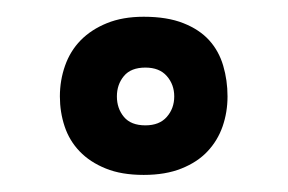

<svg xmlns="http://www.w3.org/2000/svg" viewBox="-20 -720 340 227"><path d="M50.8 -606Q50.8 -625 56.9 -642.3Q63 -659.7 75.4 -672.4Q87.9 -685.1 106.4 -692.6Q125 -700.2 149.9 -700.2Q177.7 -700.2 196.8 -692.6Q215.8 -685.1 227.3 -672.4Q238.8 -659.7 243.9 -642.3Q249 -625 249 -606Q249 -587.4 243.2 -570.6Q237.3 -553.7 225.3 -541Q213.4 -528.3 194.6 -520.8Q175.8 -513.2 149.9 -513.2Q123.5 -513.2 105 -520.8Q86.4 -528.3 74.2 -541Q62 -553.7 56.4 -570.6Q50.8 -587.4 50.8 -606ZM118.2 -606Q118.2 -591.8 126.5 -581.8Q134.8 -571.8 151.9 -571.8Q168.5 -571.8 177.2 -581.8Q186 -591.8 186 -606Q186 -620.1 177.2 -630.1Q168.5 -640.1 151.9 -640.1Q134.8 -640.1 126.5 -630.1Q118.2 -620.1 118.2 -606Z"/></svg>

Font: Bruno Ace SC
Style: Regular
Weight: 400
Designer: Astigmatic (AOETI)
Foundry: Astigmatic (AOETI)
Version: Version 1.000